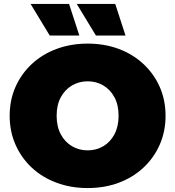

<svg xmlns="http://www.w3.org/2000/svg" viewBox="-20 -937 888 973"><path d="M424 16Q339 16 266.5 -11Q194 -38 141 -87.5Q88 -137 58.5 -204Q29 -271 29 -350Q29 -430 58.5 -496.5Q88 -563 141 -612.5Q194 -662 266.5 -689Q339 -716 424 -716Q510 -716 582 -689Q654 -662 707 -612.5Q760 -563 789.5 -496.5Q819 -430 819 -350Q819 -271 789.5 -204Q760 -137 707 -87.5Q654 -38 582 -11Q510 16 424 16ZM424 -175Q468 -175 503.5 -196Q539 -217 560 -256.5Q581 -296 581 -350Q581 -405 560 -444Q539 -483 503.5 -504Q468 -525 424 -525Q381 -525 345 -504Q309 -483 288 -444Q267 -405 267 -350Q267 -296 288 -256.5Q309 -217 345 -196Q381 -175 424 -175ZM232 -757 135 -917H330L382 -757ZM466 -757 369 -917H564L616 -757Z"/></svg>

Font: Montserrat Black
Style: Regular
Weight: 900
Designer: Julieta Ulanovsky
Foundry: Julieta Ulanovsky
Version: Version 9.000; ttfautohint (v1.8.4.7-5d5b)